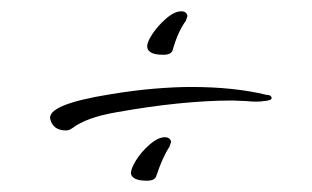

<svg xmlns="http://www.w3.org/2000/svg" viewBox="-20 -445 553 340"><path d="M269 -348Q244 -348 241 -360Q239 -368 249 -383.5Q259 -399 274 -412Q289 -425 301 -425Q310 -425 312 -417Q312 -416 309 -408Q295 -389 286 -357Q284 -348 269 -348ZM97 -214Q74 -214 69 -234Q63 -260 175 -278Q217 -285 253.5 -288Q290 -291 318 -291Q395 -291 452 -277Q460 -277 461 -272Q462 -267 447 -266Q436 -264 416 -266L392 -267Q302 -267 185 -246Q133 -237 108 -218Q102 -214 97 -214ZM240 -125Q215 -125 212 -137Q211 -145 220.5 -160.5Q230 -176 245 -189Q260 -202 272 -202Q281 -202 283 -194Q283 -193 280 -185Q268 -167 257 -134Q255 -125 240 -125Z"/></svg>

Font: Oooh Baby
Style: Normal
Weight: 400
Designer: Robert E. Leuschke
Foundry: Robert E. Leuschke
Version: Version 1.011; ttfautohint (v1.8.3)